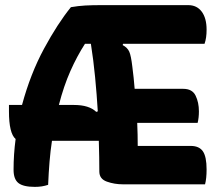

<svg xmlns="http://www.w3.org/2000/svg" viewBox="-20 -720 840 750"><path d="M168 2Q156 6 143.5 8Q131 10 116 10Q71 10 52 -5Q33 -20 33 -57Q33 -117 41 -177Q15 -199 15 -285V-310H66Q99 -432 152 -530Q205 -628 257 -692Q286 -697 313 -698.5Q340 -700 378 -700H715Q749 -700 768 -674.5Q787 -649 787 -604Q787 -571 779 -549H461L459 -544Q478 -534 485 -518Q492 -502 497 -459Q500 -438 502 -416.5Q504 -395 506 -373H696Q731 -373 744 -346.5Q757 -320 757 -285Q757 -260 752 -240H516Q518 -194 518 -150H725Q758 -150 772.5 -129Q787 -108 787 -58Q787 -23 781 0H460Q427 0 397.5 -10.5Q368 -21 368 -50Q368 -76 367.5 -106.5Q367 -137 366 -170H183Q177 -131 173.5 -88Q170 -45 168 2ZM269 -310Q328 -310 356 -283L362 -285Q358 -351 351.5 -418.5Q345 -486 335 -549H312Q281 -501 255 -442.5Q229 -384 210 -310Z"/></svg>

Font: Recursive Sn Csl St XBd
Style: Regular
Weight: 800
Version: Version 1.085;hotconv 1.1.0;makeotfexe 2.6.0; ttfautohint (v